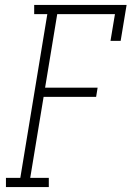

<svg xmlns="http://www.w3.org/2000/svg" viewBox="-20 -755 540 775"><path d="M4 0V-37H62L171 -698H118V-735H491L467 -590H426L444 -698H211L162 -401H374L368 -364H156L102 -37H177V0Z"/></svg>

Font: Iosevka Curly Slab Extralight
Style: Italic
Weight: 200
Italic angle: -9°
Monospace: yes
Designer: Belleve Invis
Foundry: Belleve Invis
Version: Version 22.1.2; ttfautohint (v1.8.4)